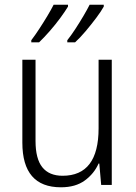

<svg xmlns="http://www.w3.org/2000/svg" viewBox="-20 -786 576 816"><path d="M455 -532V0H410L402 -91H399Q380 -48 340.5 -19Q301 10 239 10Q75 10 75 -180V-532H131V-187Q131 -111 160 -75Q189 -39 246 -39Q399 -39 399 -241V-532ZM421 -758Q410 -738 389 -710Q368 -682 344 -653.5Q320 -625 299 -606H266V-615Q282 -635 300 -662.5Q318 -690 334.5 -718Q351 -746 361 -766H421ZM269 -758Q257 -738 236.5 -710Q216 -682 191.5 -654Q167 -626 146 -606H113V-615Q129 -636 147 -663.5Q165 -691 181.5 -718.5Q198 -746 208 -766H269Z"/></svg>

Font: Noto Sans Sinhala UI SemiCondensed Light
Style: Regular
Weight: 300
Width: 4
Designer: Jelle Bosma - Monotype Design Team
Foundry: Monotype Imaging Inc.
Version: Version 2.006; ttfautohint (v1.8.4.7-5d5b)